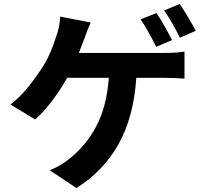

<svg xmlns="http://www.w3.org/2000/svg" viewBox="-20 -874 1040 972"><path d="M772 -808Q805 -760 851 -671L771 -637Q722 -733 692 -776ZM890 -854Q909 -826 933 -785.5Q957 -745 971 -718L891 -683Q848 -769 811 -821ZM439 -760Q426 -731 407 -678L379 -606H810Q876 -606 914 -613V-476Q865 -480 810 -480H670Q657 -283 581 -146Q505 -9 367 78L232 -12Q286 -34 327 -67Q413 -133 466.5 -233Q520 -333 531 -480H320Q287 -421 244 -364Q201 -307 158 -269L33 -345Q81 -381 125.5 -437Q170 -493 206 -551Q239 -608 264 -688Q282 -736 285 -790Z"/></svg>

Font: Sinter Bold
Style: Regular
Weight: 700
Foundry: Adobe & rsms
Version: Version 1.000